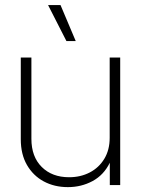

<svg xmlns="http://www.w3.org/2000/svg" viewBox="-20 -748 570 776"><path d="M254.4 8.3Q199.7 8.3 156.7 -14.9Q113.8 -38.1 88.9 -81.3Q64 -124.5 64 -185.1V-515.6H106.9V-187Q106.9 -114.7 148.7 -73.2Q190.4 -31.7 259.3 -31.7Q305.7 -31.7 342.8 -51Q379.9 -70.3 401.6 -106.2Q423.3 -142.1 423.3 -190.9V-515.6H465.8V0H423.8V-90.3Q399.4 -40.5 354 -16.1Q308.6 8.3 254.4 8.3ZM248.5 -582 174.3 -727.5H224.6L286.1 -582Z"/></svg>

Font: Inter Display ExtraLight
Style: Regular
Weight: 200
Designer: Rasmus Andersson
Foundry: rsms
Version: Version 4.000;git-a52131595